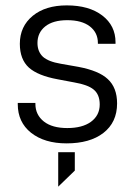

<svg xmlns="http://www.w3.org/2000/svg" viewBox="-20 -534 502 723"><path d="M96.7 -34.2Q46.9 -74.2 46.9 -141.6V-146.5H113.3V-142.6Q113.3 -101.6 145.5 -76.2Q176.8 -51.8 233.4 -51.8Q290 -51.8 322.3 -75.2Q355.5 -99.6 355.5 -140.6Q355.5 -178.7 332 -197.3Q310.5 -214.8 259.8 -223.6L197.3 -235.4Q123 -249 88.9 -279.3Q54.7 -310.5 54.7 -369.1Q54.7 -434.6 103.5 -474.6Q151.4 -513.7 231.4 -513.7Q315.4 -513.7 365.2 -475.6Q415 -437.5 415 -375V-369.1H348.6V-372.1Q348.6 -411.1 318.4 -434.6Q288.1 -458 233.4 -458Q179.7 -458 150.4 -434.6Q121.1 -411.1 121.1 -372.1Q121.1 -339.8 141.6 -320.3Q162.1 -301.8 209 -293.9L275.4 -282.2Q352.5 -267.6 385.7 -236.3Q420.9 -204.1 420.9 -144.5Q420.9 -73.2 369.1 -33.2Q318.4 5.9 230.5 5.9Q147.5 5.9 96.7 -34.2ZM199.2 39.1H261.7V108.4L199.2 168.9Z"/></svg>

Font: Dinish
Style: Regular
Weight: 400
Designer: Bert Driehuis
Foundry: Playbeing
Version: Version 3.006; git-39231f3c-release